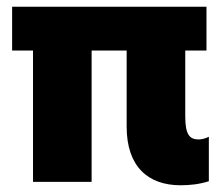

<svg xmlns="http://www.w3.org/2000/svg" viewBox="-20 -540 659 570"><path d="M516 10C544 10 572 7 600 -2V-134C589 -128 576 -126 570 -126C543 -126 530 -140 530 -194V-390H593V-520H16V-390H78V0H252V-390H356V-164C356 -45 420 10 516 10Z"/></svg>

Font: Fixel Text ExtraBold
Style: Regular
Weight: 800
Width: 4
Designer: AlfaBravo + MacPaw
Foundry: Kyrylo Tkachov, Marchela Mozhyna, Serhii Makarenko, Maria Weinstein, Zakhar Kryvoshyya
Version: Version 1.211